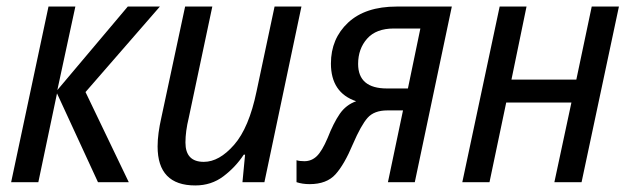

<svg xmlns="http://www.w3.org/2000/svg" viewBox="-20 -556 1926 586"><path d="M14 0 128 -536H210L155 -281L370 -536H468L241 -275L373 0H279L154 -271L97 0Z M576 10Q625 10 662 -18Q699 -46 724 -84H728L720 0H787L900 -536H818L763 -277Q740 -166 694.5 -114Q649 -62 602 -62Q546 -62 546 -121Q546 -155 556 -196L628 -536H545L472 -195Q467 -173 464 -151Q461 -129 461 -109Q461 10 576 10Z M925 6Q977 6 1004 -24Q1031 -54 1057 -116Q1082 -174 1102 -196.5Q1122 -219 1162 -219H1210L1164 0H1246L1359 -536H1191Q1095 -536 1042.5 -487Q990 -438 990 -362Q990 -273 1067 -247Q1036 -236 1017 -208.5Q998 -181 980 -135Q963 -95 947 -79.5Q931 -64 909 -64Q894 -64 885 -67V0Q903 6 925 6ZM1161 -286Q1073 -286 1073 -361Q1073 -407 1100.5 -438Q1128 -469 1182 -469H1263L1225 -286Z M1391 0 1505 -536H1587L1541 -313H1739L1786 -536H1869L1755 0H1672L1724 -243H1525L1474 0Z"/></svg>

Font: Noto Sans UI SemiCondensed
Style: Italic
Weight: 400
Width: 4
Italic angle: -12°
Designer: Monotype Design Team
Foundry: Monotype Imaging Inc.
Version: Version 1.901